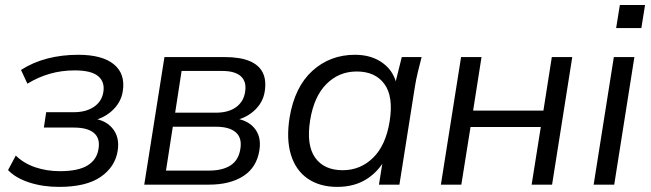

<svg xmlns="http://www.w3.org/2000/svg" viewBox="-20 -727 2562 756"><path d="M212.4 8.9Q149 8.9 95.5 -8.4Q41.9 -25.7 11.7 -57.3L42.2 -114.4Q73.6 -83.7 119 -68.3Q164.3 -53 215.7 -53Q288.3 -53 325.1 -75.8Q361.8 -98.6 367.9 -141.1Q375 -182.1 349.9 -203.4Q324.9 -224.7 270.9 -224.7H152.7L161.9 -285.2H270.8Q318.8 -285.2 350.1 -306.5Q381.5 -327.8 387.1 -365.8Q393.1 -404.8 366.2 -427.3Q339.2 -449.8 274.5 -449.8Q222.5 -449.8 176.8 -436.7Q131 -423.7 87.9 -397.5L62.7 -451.6Q109.7 -481.8 166.4 -496.5Q223.2 -511.3 287.9 -511.3Q382.9 -511.3 428.6 -473.6Q474.4 -435.9 463.4 -367.4Q456.4 -321.9 418.8 -288.8Q381.3 -255.8 327.3 -249.4L329.3 -261.8Q389.7 -259.4 421 -223.9Q452.3 -188.3 443.3 -132.8Q433.3 -69.9 376.4 -30.5Q319.5 8.9 212.4 8.9Z M548 0 627.5 -502.3H864Q924.7 -502.3 962.1 -486.9Q999.4 -471.4 1014.4 -441.4Q1029.4 -411.5 1022.4 -366.9Q1015.4 -320.9 977.6 -288.3Q939.8 -255.8 885.3 -249.9L885.3 -262.3Q946.7 -260.5 978.5 -226.2Q1010.4 -191.9 1001.4 -135.3Q990.8 -67.8 938.4 -33.9Q886 0 803.1 0ZM633.6 -55.3H803.3Q856.3 -55.3 888.1 -76Q919.9 -96.7 926.5 -141.2Q933.5 -184.1 908.3 -206Q883.1 -228 830 -228H660.4ZM669.7 -283.3H830.3Q879.3 -283.3 909.4 -305Q939.5 -326.8 945.1 -365.2Q951.7 -405.1 928.7 -426.3Q905.7 -447.6 855.2 -447.6H695Z M1308.1 8.9Q1239.1 8.9 1191.9 -23.5Q1144.7 -55.9 1125.7 -117.1Q1106.7 -178.2 1120.2 -263.8Q1140.2 -384.7 1209.9 -448Q1279.7 -511.3 1377.7 -511.3Q1444.4 -511.3 1489.2 -477.3Q1534 -443.4 1543.5 -384.5L1532.4 -383.1L1562 -502.3H1640.1Q1632.7 -472.9 1625.4 -443.6Q1618.2 -414.2 1613.7 -385.9L1552.7 0H1472.1L1491.3 -119.7H1506.2Q1479.6 -59.9 1429.2 -25.5Q1378.8 8.9 1308.1 8.9ZM1329.4 -56.8Q1399.1 -56.8 1449.1 -105.8Q1499.1 -154.8 1514.2 -249.1Q1529.8 -346.6 1493.7 -396.1Q1457.7 -445.5 1384.5 -445.5Q1314.8 -445.5 1265.6 -396.5Q1216.4 -347.5 1201.2 -253.8Q1185.6 -156.2 1220.7 -106.5Q1255.7 -56.8 1329.4 -56.8Z M1716 0 1795.5 -502.3H1876L1842.9 -291.6H2119.7L2152.8 -502.3H2233.3L2153.8 0H2073.3L2109.4 -226.9H1832.7L1796.5 0Z M2317.5 0 2397 -502.3H2477.9L2398.5 0ZM2406 -616.4 2420.7 -707.2H2519.9L2505.3 -616.4Z"/></svg>

Font: Mulish ExtraLight
Style: Italic
Weight: 200
Italic angle: -9°
Designer: Vernon Adams
Foundry: Vernon Adams
Version: Version 3.603